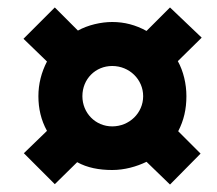

<svg xmlns="http://www.w3.org/2000/svg" viewBox="-20 -611 581 515"><path d="M373 -177 436 -116 518 -199 458 -259C473 -288 480 -318 480 -353C480 -386 472 -420 457 -447L521 -510L436 -591L373 -528C344 -544 314 -552 281 -552C251 -552 216 -544 189 -529L127 -591L43 -507L106 -446C91 -417 83 -386 83 -353C83 -320 90 -289 106 -260L44 -200L127 -117L187 -176C214 -161 246 -155 281 -155C314 -155 346 -164 373 -177ZM281 -272C236 -272 201 -308 201 -353C201 -399 236 -434 281 -434C327 -434 364 -398 364 -353C364 -308 327 -272 281 -272Z"/></svg>

Font: Noto Sans SemiCondensed Black
Style: Italic
Weight: 900
Width: 4
Italic angle: -12°
Designer: Monotype Design Team
Foundry: Monotype Imaging Inc.
Version: Version 2.013